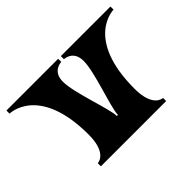

<svg xmlns="http://www.w3.org/2000/svg" viewBox="-128 -983 1265 1265"><g transform="rotate(-45 504.5 -350.0)"><path d="M502 -671C502 -671 417 -671 417 -571C417 -466 509 -228 509 -160H519C519 -228 611 -466 611 -571C611 -671 527 -671 527 -671V-700H989V-671C989 -671 718 -671 718 -204C718 -29 808 -29 808 -29V0H200V-29C200 -29 291 -29 291 -204C291 -671 20 -671 20 -671V-700H502Z"/></g></svg>

Font: Ouroboros
Style: Regular
Weight: 400
Designer: Ariel Martín Pérez
Foundry: Velvetyne Type Foundry
Version: Version 2.001;hotconv 1.0.109;makeotfexe 2.5.65596